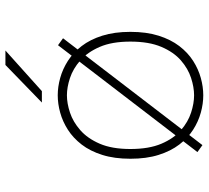

<svg xmlns="http://www.w3.org/2000/svg" viewBox="-50 -690 751 690"><g transform="rotate(-90 325.0 -344.5)"><path d="M124 -10 508 -511 533 -493 149 8ZM328 11Q297.5 11 265.8 2.2Q234 -6.5 204.2 -25.5Q174.5 -44.5 151 -75.2Q127.5 -106 113.8 -149.5Q100 -193 100 -251Q100 -308.5 113.8 -352Q127.5 -395.5 151 -426Q174.5 -456.5 204.2 -475.5Q234 -494.5 265.8 -503.2Q297.5 -512 328 -512Q358.5 -512 390.2 -503.2Q422 -494.5 451.8 -475.5Q481.5 -456.5 505 -426Q528.5 -395.5 542.2 -352Q556 -308.5 556 -251Q556 -193 542.2 -149.5Q528.5 -106 505 -75.2Q481.5 -44.5 451.8 -25.5Q422 -6.5 390.2 2.2Q358.5 11 328 11ZM328 -22Q357 -22 390.2 -32.8Q423.5 -43.5 453.2 -69.2Q483 -95 502 -139.5Q521 -184 521 -251Q521 -317 502 -361Q483 -405 453.2 -431Q423.5 -457 390.2 -468Q357 -479 328 -479Q299 -479 265.8 -468Q232.5 -457 202.8 -431Q173 -405 154 -361Q135 -317 135 -251Q135 -184 154 -139.5Q173 -95 202.8 -69.2Q232.5 -43.5 265.8 -32.8Q299 -22 328 -22ZM343 -569H302L437 -700H489Z"/></g></svg>

Font: Trispace Thin Thin
Style: Regular
Weight: 250
Version: Version 1.210